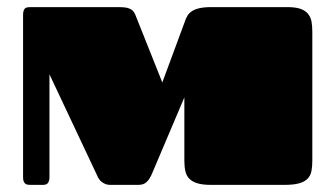

<svg xmlns="http://www.w3.org/2000/svg" viewBox="-20 -520 943 540"><path d="M845.2 -482.4Q837.4 -491.2 823.7 -495.6Q810.1 -500 787.6 -500H573.7Q550.3 -500 535.6 -495.6Q521 -491.2 512.7 -482.9Q507.3 -477.5 504.4 -470.2H503.9L436.5 -288.1L360.4 -479Q357.9 -484.9 354.5 -488.8Q351.1 -492.7 345.7 -495.1Q340.3 -498 332 -499Q323.7 -500 311.5 -500H65.9L58.1 -499.5Q54.2 -499 51.3 -497.1Q48.3 -495.1 46.9 -490.7Q44.9 -486.8 44.9 -479V-21Q44.9 -13.2 46.9 -9.3Q48.8 -4.9 51.8 -2.9Q54.7 -1 58.6 -0.5L66.9 0H100.6Q112.3 0 115.7 -6.8Q119.1 -13.2 119.1 -21V-311L250.5 -32.2Q252.4 -27.3 255.4 -21.5Q258.3 -16.1 262.7 -11.2Q267.6 -6.3 274.4 -3.4Q281.2 0 291.5 0H368.7Q384.3 0 392.6 -8.3Q401.4 -16.6 408.2 -33.2L498.5 -246.1V-67.9Q498.5 -50.8 501.5 -38.1Q504.4 -25.4 512.7 -17.1Q521 -8.8 535.6 -4.4Q550.3 0 573.7 0H778.8Q805.7 0 821.3 -4.4Q836.9 -8.8 845.2 -17.6Q853.5 -25.9 856 -39.1Q858.4 -51.8 858.4 -68.8V-429.7Q858.4 -447.3 856 -460.4Q853 -473.6 845.2 -482.4Z"/></svg>

Font: Fascinate Cyrillic
Style: Regular
Weight: 900
Designer: Denis Ignatov
Foundry: Astigmatic (AOETI)
Version: Version 1.00 November 30, 2018, initial release